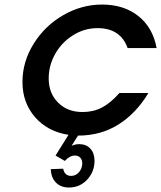

<svg xmlns="http://www.w3.org/2000/svg" viewBox="-20 -585 711 847"><path d="M506.8 -174.8H634.8Q580.6 -85 502.7 -35.9Q424.8 13.2 324.2 13.2L295.9 58.1Q313.5 50.8 329.1 50.8Q360.4 50.8 378.7 70.8Q397 90.8 397 124Q397 172.4 364.7 207.3Q332.5 242.2 284.2 242.2Q248 242.2 226.6 220.2Q205.1 198.2 204.1 161.1L258.8 159.2Q264.6 190.9 293.9 190.9Q314.9 190.9 328.9 174.1Q342.8 157.2 342.8 136.2Q342.8 119.6 334 110.4Q325.2 101.1 310.1 101.1Q287.6 101.1 266.1 125L225.1 101.1L282.2 9.8Q190.4 -4.4 134.8 -68.1Q79.1 -131.8 79.1 -223.1Q79.1 -313 128.7 -392.3Q178.2 -471.7 259.3 -518.3Q340.3 -564.9 430.2 -564.9Q526.4 -564.9 590.3 -514.2Q654.3 -463.4 670.9 -373H543Q511.7 -460.9 410.2 -460.9Q352.5 -460.9 302.5 -429.7Q252.4 -398.4 223.6 -347.4Q194.8 -296.4 194.8 -238.8Q194.8 -173.8 236.3 -132.3Q277.8 -90.8 344.2 -90.8Q391.6 -90.8 429.7 -110.6Q467.8 -130.4 506.8 -174.8Z"/></svg>

Font: Involve SemiBold Oblique
Style: Italic
Weight: 600
Italic angle: -10.5°
Designer: Stefan Peev
Foundry: Context Ltd.
Version: Version 1.001